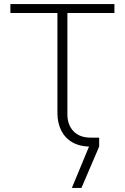

<svg xmlns="http://www.w3.org/2000/svg" viewBox="-20 -720 613 943"><path d="M333 203 425 -19 467 -13V0L380 203ZM424 0Q373 0 336.5 -20.5Q300 -41 281 -78.5Q262 -116 262 -165V-656H31V-700H542V-656H311V-158Q311 -107 341 -75.5Q371 -44 425 -44H467V0Z"/></svg>

Font: MuseoModerno Thin ExtraLight
Style: Regular
Weight: 250
Version: Version 1.002